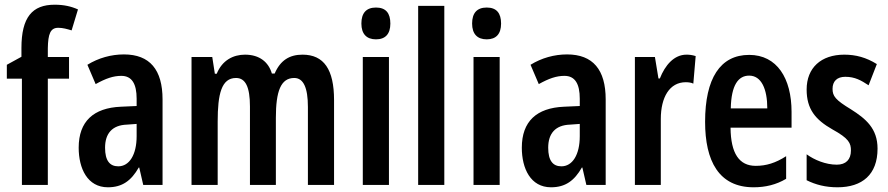

<svg xmlns="http://www.w3.org/2000/svg" viewBox="-20 -851 3771 815"><path d="M273 -517V-609H183V-646C184 -707 194 -733 227 -733C247 -733 264 -728 284 -722L311 -811C282 -824 251 -831 212 -831C117 -831 71 -778 71 -647V-610L9 -576V-517H73V-66H183V-517Z M506 -620C452 -620 398 -605 351 -576L386 -494C429 -518 461 -529 495 -529C540 -529 560 -495 560 -432V-401L493 -398C377 -393 314 -336 314 -224C314 -136 351 -56 438 -56C499 -56 537 -84 569 -140H571L588 -66H670V-429C670 -555 616 -620 506 -620ZM519 -322 560 -325V-273C560 -194 529 -145 482 -145C446 -145 426 -169 426 -224C426 -284 456 -320 519 -322Z M1264 -619C1209 -619 1170 -595 1146 -539H1134C1120 -587 1082 -619 1020 -619C970 -619 923 -595 900 -538H892L881 -609H793V-66H904V-335C904 -452 920 -520 982 -520C1022 -520 1041 -482 1041 -399V-66H1151V-351C1151 -464 1172 -520 1229 -520C1268 -520 1287 -479 1287 -397V-66H1398V-426C1398 -556 1355 -619 1264 -619Z M1576 -819C1535 -819 1514 -796 1514 -751C1514 -707 1536 -684 1576 -684C1616 -684 1637 -707 1637 -751C1637 -795 1618 -819 1576 -819ZM1631 -609H1520V-66H1631Z M1866 -66V-826H1755V-66Z M2046 -819C2005 -819 1984 -796 1984 -751C1984 -707 2006 -684 2046 -684C2086 -684 2107 -707 2107 -751C2107 -795 2088 -819 2046 -819ZM2101 -609H1990V-66H2101Z M2387 -620C2333 -620 2279 -605 2232 -576L2267 -494C2310 -518 2342 -529 2376 -529C2421 -529 2441 -495 2441 -432V-401L2374 -398C2258 -393 2195 -336 2195 -224C2195 -136 2232 -56 2319 -56C2380 -56 2418 -84 2450 -140H2452L2469 -66H2551V-429C2551 -555 2497 -620 2387 -620ZM2400 -322 2441 -325V-273C2441 -194 2410 -145 2363 -145C2327 -145 2307 -169 2307 -224C2307 -284 2337 -320 2400 -322Z M2894 -619C2841 -619 2803 -574 2781 -518H2775L2760 -609H2675V-66H2785V-346C2785 -438 2822 -502 2891 -502C2899 -502 2914 -501 2923 -496L2933 -613C2917 -618 2905 -619 2894 -619Z M3160 -618C3037 -618 2973 -518 2973 -334C2973 -168 3031 -56 3179 -56C3229 -56 3275 -67 3317 -92V-188C3272 -159 3232 -147 3188 -147C3118 -147 3082 -199 3081 -309H3340V-376C3340 -519 3278 -618 3160 -618ZM3160 -530C3212 -530 3237 -473 3237 -391H3082C3084 -490 3114 -530 3160 -530Z M3705 -220C3705 -306 3655 -347 3592 -387C3526 -427 3514 -443 3514 -474C3514 -506 3533 -525 3568 -525C3609 -525 3635 -510 3667 -489L3702 -579C3657 -607 3613 -619 3564 -619C3465 -619 3404 -563 3404 -471C3404 -388 3441 -343 3513 -302C3584 -263 3592 -243 3592 -212C3592 -174 3571 -152 3532 -152C3485 -152 3437 -172 3404 -196V-86C3442 -67 3484 -56 3535 -56C3640 -56 3705 -110 3705 -220Z"/></svg>

Font: Noto Sans Malayalam UI ExtraCondensed SemiBold
Style: Regular
Weight: 600
Width: 2
Designer: Jelle Bosma - Monotype Design Team
Foundry: Monotype Imaging Inc.
Version: Version 2.104